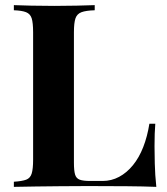

<svg xmlns="http://www.w3.org/2000/svg" viewBox="-20 -728 651 748"><path d="M349 -708V-688Q315 -687 297.5 -680.5Q280 -674 274 -656.5Q268 -639 268 -602V-94Q268 -63 272.5 -48Q277 -33 290.5 -28Q304 -23 331 -23H380Q414 -23 444 -39Q474 -55 498 -84.5Q522 -114 538 -155Q554 -196 562 -246H585Q582 -212 582 -158Q582 -135 583 -91Q584 -47 589 0Q538 -2 474 -2.5Q410 -3 360 -3Q335 -3 296 -3Q257 -3 212 -2.5Q167 -2 121 -1.5Q75 -1 34 0V-20Q66 -22 82 -28Q98 -34 103.5 -52Q109 -70 109 -106V-602Q109 -639 103.5 -656.5Q98 -674 81.5 -680.5Q65 -687 34 -688V-708Q59 -707 101.5 -706Q144 -705 192 -705Q236 -705 278.5 -706Q321 -707 349 -708Z"/></svg>

Font: Playfair Display
Style: Bold
Weight: 700
Designer: Claus Eggers Sørensen
Foundry: Claus Eggers Sørensen
Version: Version 1.203